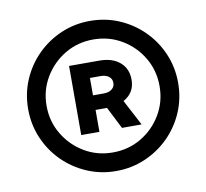

<svg xmlns="http://www.w3.org/2000/svg" viewBox="-68 -811 768 716"><g transform="rotate(-10 316.5 -453.0)"><path d="M316.4 -168.9Q257.8 -168.9 206.3 -191.2Q154.8 -213.4 115.7 -252.4Q76.7 -291.5 54.7 -343Q32.7 -394.5 32.7 -453.1Q32.7 -511.7 54.7 -563.2Q76.7 -614.7 115.7 -653.8Q154.8 -692.9 206.3 -715.1Q257.8 -737.3 316.4 -737.3Q375.5 -737.3 427 -715.1Q478.5 -692.9 517.6 -653.8Q556.6 -614.7 578.6 -563.2Q600.6 -511.7 600.6 -453.1Q600.6 -394.5 578.6 -343Q556.6 -291.5 517.6 -252.4Q478.5 -213.4 427 -191.2Q375.5 -168.9 316.4 -168.9ZM316.4 -239.3Q376 -239.3 424.3 -268.1Q472.7 -296.9 501.5 -345.5Q530.3 -394 530.3 -453.1Q530.3 -512.2 501.5 -560.8Q472.7 -609.4 424.1 -638.2Q375.5 -667 316.4 -667Q257.3 -667 209 -638.2Q160.6 -609.4 131.6 -560.8Q102.5 -512.2 102.5 -453.1Q102.5 -394 131.6 -345.5Q160.6 -296.9 209 -268.1Q257.3 -239.3 316.4 -239.3ZM365.2 -323.7 323.2 -406.7Q322.8 -406.7 322.3 -406.7H279.8V-323.7H210.9V-585.4H326.2Q374.5 -585.4 403.1 -561Q431.6 -536.6 431.6 -494.6Q431.6 -444.8 388.2 -421.4L439.5 -323.7ZM279.8 -461.9H320.8Q339.8 -461.9 351.3 -470.9Q362.8 -480 362.8 -494.6Q362.8 -509.8 351.3 -518.8Q339.8 -527.8 320.8 -527.8H279.8Z"/></g></svg>

Font: Inter Display Medium
Style: Regular
Weight: 500
Designer: Rasmus Andersson
Foundry: rsms
Version: Version 4.001;git-9221beed3